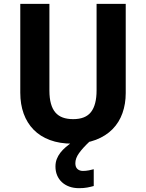

<svg xmlns="http://www.w3.org/2000/svg" viewBox="-20 -734 756 994"><path d="M630.9 -713.9V-252Q630.9 -196.3 614 -148.4Q597.2 -100.6 562.7 -65.4Q528.3 -30.3 476.6 -10.3Q424.8 9.8 355 9.8Q289.1 9.8 238.5 -9Q188 -27.8 154.1 -62.5Q120.1 -97.2 102.5 -145.8Q85 -194.3 85 -253.9V-713.9H235.8V-265.1Q235.8 -225.6 243.7 -197.5Q251.5 -169.4 266.8 -151.6Q282.2 -133.8 305.2 -125.5Q328.1 -117.2 358.9 -117.2Q422.9 -117.2 451.4 -154.3Q480 -191.4 480 -266.1V-713.9ZM370.1 110.8Q370.1 131.3 381.1 141.1Q392.1 150.9 409.2 150.9Q424.8 150.9 440.2 147.9Q455.6 145 465.3 142.1V229Q449.7 233.4 431.6 236.8Q413.6 240.2 389.2 240.2Q360.8 240.2 338.4 231.9Q315.9 223.6 300 208.7Q284.2 193.8 275.6 173.3Q267.1 152.8 267.1 127.9Q267.1 106.9 273.9 89.4Q280.8 71.8 292.7 56.4Q304.7 41 320.8 27.3Q336.9 13.7 355 0H442.4Q408.2 32.2 389.2 58.8Q370.1 85.4 370.1 110.8Z"/></svg>

Font: Droid Sans
Style: Bold
Weight: 700
Foundry: Ascender Corporation
Version: Version 1.00 build 112